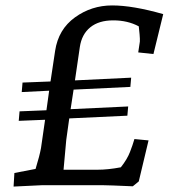

<svg xmlns="http://www.w3.org/2000/svg" viewBox="-20 -682 621 707"><path d="M581 -630 545 -483 489 -489 495 -529Q495 -531 495 -540Q495 -549 491 -585Q450 -607 397 -607Q344 -607 312.5 -581.5Q281 -556 274 -509L256 -386L463 -396L460 -362L251 -352L240 -280L452 -290L449 -256L235 -246L224 -167L214 -57H339Q378 -57 425 -66Q448 -95 458.5 -122Q469 -149 475 -170L527 -165L491 -14L469 4Q379 0 360 0H134L30 5L33 -45L111 -60Q126 -109 131 -137L146 -241L49 -237L52 -272L151 -276L161 -348L60 -343L63 -378L166 -382L183 -495Q195 -574 256 -618Q317 -662 393 -662Q469 -662 581 -630Z"/></svg>

Font: Andada
Style: Italic
Weight: 400
Italic angle: -8.29999°
Designer: Carolina Giovagnoli
Foundry: Carolina Giovagnoli
Version: Version 1.003